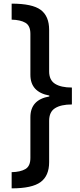

<svg xmlns="http://www.w3.org/2000/svg" viewBox="-20 -819 440 1055"><path d="M44 -799Q158 -799 204 -764.5Q250 -730 250 -655V-427Q250 -379 282.5 -358.5Q315 -338 375 -338V-245Q315 -245 282.5 -224.5Q250 -204 250 -155V72Q250 147 203 181.5Q156 216 44 216V127Q92 126 119.5 110Q147 94 147 49V-175Q147 -271 251 -289V-294Q147 -313 147 -408V-633Q147 -678 119.5 -694Q92 -710 44 -711Z"/></svg>

Font: Noto Sans Sinhala SemiCondensed SemiBold
Style: Regular
Weight: 600
Width: 4
Designer: Jelle Bosma - Monotype Design Team
Foundry: Monotype Imaging Inc.
Version: Version 2.006; ttfautohint (v1.8.4.7-5d5b)